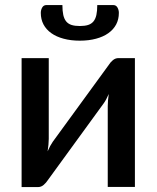

<svg xmlns="http://www.w3.org/2000/svg" viewBox="-20 -740 620 760"><path d="M514 -510V0H406.5V-319.5Q406.5 -330 407.5 -342.5Q408.5 -355 410.5 -368Q405.5 -357 400.8 -347.8Q396 -338.5 390.5 -331L169 -26.5Q163 -17 153 -8.2Q143 0.5 130.5 0.5H65.5V-510H173V-190.5Q173 -180 171.8 -167Q170.5 -154 168.5 -141Q178.5 -164 189 -179L410.5 -483Q416.5 -493 426.5 -501.5Q436.5 -510 449 -510ZM296 -637Q315.5 -637 328.8 -641.2Q342 -645.5 350 -655.2Q358 -665 361.5 -680.8Q365 -696.5 365 -720H428Q439.5 -720 445 -710.2Q450.5 -700.5 450.5 -689Q450.5 -663.5 439.8 -643.2Q429 -623 409 -608.8Q389 -594.5 360.2 -586.8Q331.5 -579 296 -579Q260.5 -579 231.8 -586.8Q203 -594.5 183 -608.8Q163 -623 152.2 -643.2Q141.5 -663.5 141.5 -689Q141.5 -700.5 147 -710.2Q152.5 -720 164 -720H227Q227 -696.5 230.5 -680.8Q234 -665 242 -655.2Q250 -645.5 263.2 -641.2Q276.5 -637 296 -637Z"/></svg>

Font: Lato SemiBold
Style: Regular
Weight: 600
Designer: Lukasz Dziedzic with Adam Twardoch and Botio Nikoltchev
Foundry: tyPoland Lukasz Dziedzic
Version: Version 2.015; 2015-08-06; http://www.latofonts.com/